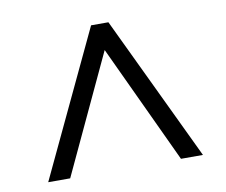

<svg xmlns="http://www.w3.org/2000/svg" viewBox="-59 -659 718 611"><g transform="rotate(-10 300.0 -353.0)"><path d="M327 -587 550 -119H479L300 -502L121 -119H50L271 -587Z"/></g></svg>

Font: LivvicRegular
Style: Regular
Weight: 400
Designer: Jacques Le Bailly, Baron von Fonthausen
Version: Version 1.001; ttfautohint (v1.8.2)